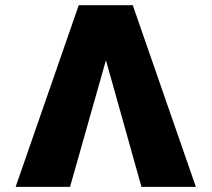

<svg xmlns="http://www.w3.org/2000/svg" viewBox="-20 -732 830 752"><path d="M747.2 0H534.1L394.9 -496.1L254.3 0H41.2L288.4 -711.6H500Z"/></svg>

Font: Linik Sans Black
Style: Regular
Weight: 900
Designer: Fonts by Rasmus Andersson / Changes by Cristiano Sobral with parts from Marc Monis
Foundry: rsms
Version: Version 3.020; ttfautohint (v1.6)